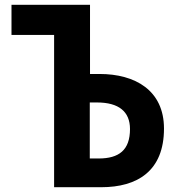

<svg xmlns="http://www.w3.org/2000/svg" viewBox="-20 -782 740 802"><path d="M206 -636V0H403C553 0 665 -67 665 -245C665 -405 544 -473 396 -473H356V-762H28V-636ZM392 -120H355V-354H385C476 -354 523 -316 523 -243C523 -155 477 -120 392 -120Z"/></svg>

Font: Kawkab Mono
Style: Bold
Weight: 700
Monospace: yes
Designer: Abdullah Arif
Foundry: Abdullah Arif
Version: Version 1.000;PS 000.500;hotconv 1.0.88;makeotf.lib2.5.64775